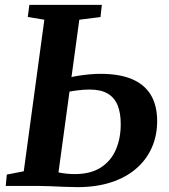

<svg xmlns="http://www.w3.org/2000/svg" viewBox="-20 -763 694 788"><path d="M298.5 5Q276.5 5 245.8 3.8Q215 2.5 184.8 1.2Q154.5 0 132.5 0H3.5L8 -46.5L77.5 -60L162 -682L94 -693.5L100.5 -743H398L392.5 -693L305.5 -682L220 -55.5Q233.5 -52.5 251.2 -50.5Q269 -48.5 286.5 -48.5Q352 -48.5 393.8 -75.5Q435.5 -102.5 455.5 -148.8Q475.5 -195 475.5 -253.5Q475.5 -300 462.5 -331.5Q449.5 -363 421.5 -379.2Q393.5 -395.5 347.5 -395.5Q323.5 -395.5 298.5 -392.2Q273.5 -389 256 -385.5L263 -444Q278.5 -448.5 300.5 -452Q322.5 -455.5 346.5 -457.8Q370.5 -460 392.5 -460Q469.5 -460 521 -438.5Q572.5 -417 598.8 -373.8Q625 -330.5 625 -265.5Q625 -207 603.2 -157.5Q581.5 -108 539.5 -71.5Q497.5 -35 436.8 -15Q376 5 298.5 5Z"/></svg>

Font: Merriweather
Style: Bold Italic
Weight: 700
Italic angle: -7.8°
Version: Version 2.101